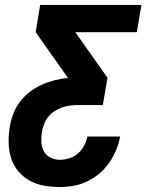

<svg xmlns="http://www.w3.org/2000/svg" viewBox="-20 -540 640 775"><path d="M222 215Q189 215 158 209.5Q127 204 100.5 189.5Q74 175 54.5 152Q35 129 25.5 100Q16 71 15 39Q14 7 19 -25Q23 -51 32.5 -77.5Q42 -104 59 -127Q76 -150 99 -168Q122 -186 147.5 -197.5Q173 -209 200 -216Q227 -223 254 -225V-226L124 -410L142 -520H551L532 -410H284L414 -226L395 -116H296Q280 -116 263.5 -114Q247 -112 231 -106.5Q215 -101 200.5 -91.5Q186 -82 175 -68.5Q164 -55 158 -39Q152 -23 149 -7Q146 13 147 33.5Q148 54 157 70.5Q166 87 183.5 96Q201 105 222 105Q240 105 259.5 99Q279 93 294.5 79.5Q310 66 319.5 48Q329 30 333 11H465Q460 38 449 65Q438 92 421 116.5Q404 141 381 160.5Q358 180 331.5 192.5Q305 205 277 210Q249 215 222 215Z"/></svg>

Font: Iosevka SS04 XBd Ex Obl
Style: Regular
Weight: 800
Width: 7
Italic angle: -9°
Monospace: yes
Designer: Belleve Invis
Foundry: Belleve Invis
Version: Version 19.0.0; ttfautohint (v1.8.4)